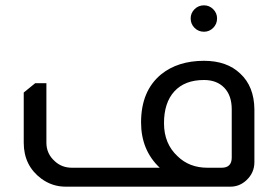

<svg xmlns="http://www.w3.org/2000/svg" viewBox="-20 -700 1029 720"><path d="M745 -680Q765 -680 779.5 -665.5Q794 -651 794 -631Q794 -610 779.5 -595.5Q765 -581 745 -581Q724 -581 709.5 -595.5Q695 -610 695 -631Q695 -651 709.5 -665.5Q724 -680 745 -680ZM579 -71Q509 -137 509 -241Q509 -359 584 -421Q647 -472 745 -472Q831 -472 881 -424Q933 -376 934 -290V-92Q934 -52 904 -24Q878 0 844 0H226Q176 0 135 -30Q69 -79 69 -165V-353L112 -388H154V-165Q154 -123 186 -95Q212 -71 250 -71ZM849 -290Q849 -342 821 -371Q793 -400 745 -400Q673 -400 634 -357.5Q595 -315 595 -238Q595 -161 646 -114Q690 -71 758 -71H811Q849 -71 849 -109Z"/></svg>

Font: Almarai
Style: Regular
Weight: 400
Designer: Boutros International 2019
Foundry: Created by Boutros International 2019
Version: Version 1.10